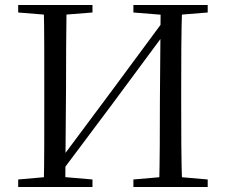

<svg xmlns="http://www.w3.org/2000/svg" viewBox="-20 -748 903 768"><path d="M154.9 0Q156.9 -83.6 157 -167.7Q157.1 -251.7 157.1 -336.8V-391.1Q157.1 -476.1 157 -560.4Q156.9 -644.8 154.9 -728H246.3Q245.1 -645.2 244.6 -560.7Q244.1 -476.1 244.1 -391.1L241 0ZM616.6 0Q618.6 -83.6 619.1 -168.6Q619.6 -253.5 619.6 -343.2L622.7 -728H708.8Q705.8 -645.2 705.3 -560.7Q704.8 -476.1 704.8 -391.1V-336.8Q704.8 -252.2 705.3 -168.1Q705.8 -84.1 708.8 0ZM52.8 0V-30.1L189.7 -42.1H210.4L349.9 -30.1V0ZM52.8 -698V-728H349.9V-698L210.4 -686.9H189.7ZM513.6 0V-30.1L652.1 -42.1H673.2L810.8 -30.1V0ZM513.6 -698V-728H810.8V-698L673.2 -686.9H652.1ZM213.1 -43.3 197.2 -92.2 208.9 -92 428.6 -386.8 648.5 -684.3 667.3 -636.3H654.5L430.9 -334.2Z"/></svg>

Font: Early Summer Mincho VF
Style: Regular
Weight: 250
Designer: GuiWonder
Version: Version 1.002